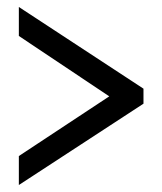

<svg xmlns="http://www.w3.org/2000/svg" viewBox="-20 -633 465 550"><path d="M34 -103V-186L293 -357L34 -530V-613L391 -379V-336Z"/></svg>

Font: Noto Serif Khmer ExtraCondensed Black
Style: Regular
Weight: 900
Width: 2
Designer: Danh Hong and the Monotype Design Team
Foundry: Monotype Imaging Inc.
Version: Version 2.004